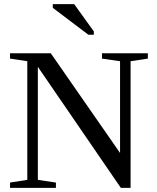

<svg xmlns="http://www.w3.org/2000/svg" viewBox="-20 -914 762 934"><path d="M564 -616.2 476.1 -628.9V-654.8H699.2V-628.9L615.2 -616.2V0H567.9L164.1 -588.9V-39.1L252 -25.9V0H28.8V-25.9L112.8 -39.1V-616.2L28.8 -628.9V-654.8H227.1L564 -169.9ZM409.7 -745.1 236.8 -876V-894H340.8L436.5 -761.2V-745.1Z"/></svg>

Font: Liberation Serif
Style: Regular
Weight: 400
Designer: Steve Matteson
Foundry: Ascender Corporation
Version: Version 2.1.5